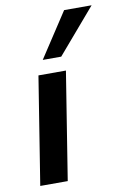

<svg xmlns="http://www.w3.org/2000/svg" viewBox="-86 -809 565 860"><g transform="rotate(-10 196.5 -378.5)"><path d="M26 0 104 -489H229L151 0ZM135 -554 268 -757H393L219 -554Z"/></g></svg>

Font: Nunito Sans 12pt
Style: Bold Italic
Weight: 700
Italic angle: -9°
Designer: Vernon Adams
Foundry: Vernon Adams
Version: Version 3.101;gftools[0.9.27]